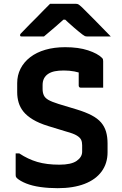

<svg xmlns="http://www.w3.org/2000/svg" viewBox="-20 -966 640 1005"><path d="M321 -719Q391 -719 441 -702.5Q491 -686 514 -663Q518 -659 519 -655Q520 -651 520 -645Q520 -626 520 -602Q520 -578 520 -554Q520 -530 520 -507Q492 -507 462 -507Q432 -507 403 -507Q398 -507 395 -510Q392 -513 392 -518Q392 -528 392 -538Q392 -548 392 -559.5Q392 -571 392 -584Q392 -597 392 -613L420 -577Q396 -587 369.5 -592Q343 -597 314 -597Q287 -597 267 -593Q247 -589 232.5 -579.5Q218 -570 210.5 -555.5Q203 -541 203 -521V-500Q203 -481 209.5 -467Q216 -453 233.5 -443Q251 -433 286 -422L382 -393Q428 -379 459.5 -362.5Q491 -346 509 -325Q527 -304 535 -277Q543 -250 543 -215V-169Q543 -111 512 -68.5Q481 -26 422.5 -3.5Q364 19 282 19Q234 19 191.5 13Q149 7 117.5 -5.5Q86 -18 68 -34Q65 -37 63.5 -40.5Q62 -44 62 -53Q62 -71 62 -88Q62 -105 62 -124Q62 -143 62 -163H81Q126 -133 175 -118.5Q224 -104 291 -104Q353 -104 381.5 -124Q410 -144 410 -172V-206Q410 -223 404.5 -234.5Q399 -246 382 -256.5Q365 -267 328 -277L233 -306Q184 -321 152 -340.5Q120 -360 102.5 -382Q85 -404 77.5 -429.5Q70 -455 70 -483V-531Q70 -572 87.5 -606.5Q105 -641 138 -666.5Q171 -692 217.5 -705.5Q264 -719 321 -719ZM242 -946Q257 -946 284 -946Q311 -946 337.5 -946Q364 -946 378 -946Q385 -946 390.5 -943Q396 -940 410 -927Q418 -919 434.5 -902.5Q451 -886 472.5 -864.5Q494 -843 516.5 -819.5Q539 -796 560 -775Q534 -775 500 -775Q466 -775 440 -775Q429 -775 424.5 -777Q420 -779 412 -785Q396 -797 368 -821Q340 -845 299 -884L351 -863Q335 -863 318.5 -863Q302 -863 285 -863L336 -885Q297 -849 266 -822.5Q235 -796 210 -775H96Q92 -775 89.5 -775.5Q87 -776 86 -778Q85 -780 85 -782Q85 -786 88.5 -790Q92 -794 106 -808Q119 -822 136.5 -839.5Q154 -857 173.5 -876.5Q193 -896 210.5 -914.5Q228 -933 242 -946Z"/></svg>

Font: RecMonoLinear Nerd Font Mono
Style: Bold
Weight: 700
Monospace: yes
Version: Version 1.085; ttfautohint (v1.8.4.7-5d5b);Nerd Fonts 3.2.1